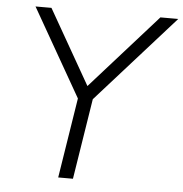

<svg xmlns="http://www.w3.org/2000/svg" viewBox="-51 -754 768 804"><g transform="rotate(5 333.0 -352.5)"><path d="M223 0 281 -366 287 -318 66 -705H133L319 -379H300L591 -705H666L320 -318L343 -366L285 0Z"/></g></svg>

Font: Nunito Sans 12pt Light
Style: Italic
Weight: 300
Italic angle: -9°
Designer: Vernon Adams
Foundry: Vernon Adams
Version: Version 3.101;gftools[0.9.27]